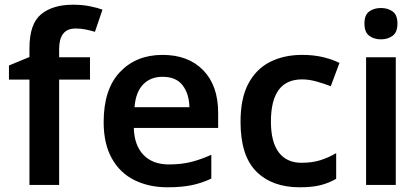

<svg xmlns="http://www.w3.org/2000/svg" viewBox="-20 -785 1780 815"><path d="M362 -447H231V0H105V-447H18V-507L105 -543V-580Q105 -684 154.5 -724.5Q204 -765 290 -765Q329 -765 361.5 -758.5Q394 -752 415 -744L383 -650Q366 -655 345.5 -659.5Q325 -664 301 -664Q265 -664 248 -641.5Q231 -619 231 -577V-542H362Z M670 -552Q779 -552 842.5 -487Q906 -422 906 -306V-242H548Q550 -168 589 -127.5Q628 -87 697 -87Q749 -87 791 -97.5Q833 -108 877 -128V-27Q837 -8 794 1Q751 10 691 10Q612 10 550.5 -20.5Q489 -51 454.5 -113Q420 -175 420 -267Q420 -406 489 -479Q558 -552 670 -552ZM670 -459Q619 -459 587.5 -426.5Q556 -394 551 -330H784Q783 -386 755.5 -422.5Q728 -459 670 -459Z M1252 10Q1135 10 1068 -57Q1001 -124 1001 -268Q1001 -368 1034.5 -430.5Q1068 -493 1127 -522.5Q1186 -552 1262 -552Q1313 -552 1353 -542Q1393 -532 1421 -518L1384 -419Q1353 -431 1322 -439.5Q1291 -448 1262 -448Q1130 -448 1130 -269Q1130 -182 1163.5 -138Q1197 -94 1260 -94Q1305 -94 1340 -105Q1375 -116 1407 -135V-26Q1376 -8 1340.5 1Q1305 10 1252 10Z M1597 -751Q1626 -751 1646.5 -736.5Q1667 -722 1667 -685Q1667 -648 1646.5 -633Q1626 -618 1597 -618Q1568 -618 1547.5 -633Q1527 -648 1527 -685Q1527 -722 1547.5 -736.5Q1568 -751 1597 -751ZM1660 -542V0H1534V-542Z"/></svg>

Font: Noto Sans Malayalam SemiBold
Style: Regular
Weight: 600
Designer: Jelle Bosma - Monotype Design Team
Foundry: Monotype Imaging Inc.
Version: Version 2.104; ttfautohint (v1.8.4.7-5d5b)